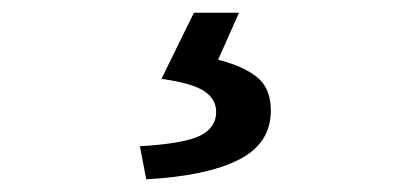

<svg xmlns="http://www.w3.org/2000/svg" viewBox="-20 -23 654 302"><path d="M200 207Q269 203 294.5 190.5Q320 178 320 153Q320 133 301.5 120.5Q283 108 234 101L285 -3H356L323 71Q363 81 384.5 98.5Q406 116 406 151Q406 203 355 228.5Q304 254 210 259Z"/></svg>

Font: Kinto Sans Med
Style: Regular
Weight: 500
Designer: Authors: Ryoko NISHIZUKA  (kana & ideographs); Paul D. Hunt (Latin, Greek & Cyrillic); Wenlong ZHANG  (bopomofo); Sandol
Foundry: Adobe Systems Incorporated, ookami Inc.
Version: Version 0.001